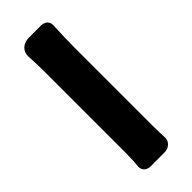

<svg xmlns="http://www.w3.org/2000/svg" viewBox="51 -822 879 879"><g transform="rotate(45 490.0 -382.5)"><path d="M895 -382V-419C895 -454 873 -474 844 -472C822 -471 797 -470 774 -470C678 -470 394 -470 254 -470C218 -470 164 -472 122 -474C101 -475 84 -459 84 -432V-382V-356C84 -315 110 -290 144 -292C180 -294 220 -295 254 -295C393 -295 677 -295 774 -295C800 -295 832 -293 858 -291C878 -290 895 -306 895 -332Z"/></g></svg>

Font: GenSenRounded2 TW H
Style: Regular
Weight: 900
Version: Version 2.100;PS 2.1;hotconv 16.6.51;makeotf.lib2.5.65220 DE